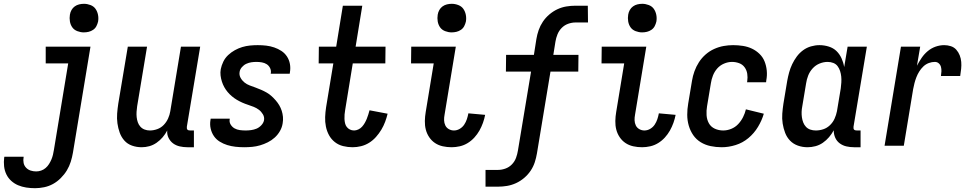

<svg xmlns="http://www.w3.org/2000/svg" viewBox="-81 -765 5101 1008"><path d="M103 223Q79 223 56.5 219.5Q34 216 14 207.5Q-6 199 -22 184.5Q-38 170 -47.5 150.5Q-57 131 -59.5 108Q-62 85 -59 62L-58 58H43V60Q40 76 43 90.5Q46 105 56 115.5Q66 126 80 130.5Q94 135 109 135Q122 135 135 130.5Q148 126 158.5 117Q169 108 176.5 96Q184 84 189 72Q194 60 197 47.5Q200 35 202 22L277 -432H159V-520H394L302 36Q298 60 290.5 84Q283 108 270 129.5Q257 151 238 170Q219 189 197 201Q175 213 150.5 218Q126 223 103 223ZM359 -595Q342 -595 325 -601.5Q308 -608 298.5 -621.5Q289 -635 286 -652.5Q283 -670 286 -688Q288 -701 294.5 -712.5Q301 -724 311.5 -731.5Q322 -739 334.5 -742Q347 -745 360 -745Q377 -745 394 -738.5Q411 -732 420.5 -718.5Q430 -705 433.5 -687.5Q437 -670 434 -652Q431 -639 425 -627.5Q419 -616 408 -608.5Q397 -601 384.5 -598Q372 -595 359 -595Z M663 8Q636 8 612 -0.5Q588 -9 572 -27Q556 -45 547.5 -68.5Q539 -92 535.5 -117.5Q532 -143 534 -169Q536 -195 540 -221L590 -520H691L639 -207Q637 -193 636 -178.5Q635 -164 636.5 -150Q638 -136 642.5 -123Q647 -110 656 -100Q665 -90 678 -85Q691 -80 706 -80Q725 -80 744.5 -87Q764 -94 778.5 -109Q793 -124 801.5 -143Q810 -162 813 -181L869 -520H970L900 -100Q900 -96 900 -92Q900 -88 902.5 -85Q905 -82 909 -81Q913 -80 918 -80H937V8H903Q882 8 862.5 3.5Q843 -1 828 -12Q813 -23 804 -41Q795 -59 797 -80Q787 -61 773 -44.5Q759 -28 741 -15.5Q723 -3 703 2.5Q683 8 663 8Z M1201 8Q1178 8 1155.5 5.5Q1133 3 1112 -3.5Q1091 -10 1072.5 -21.5Q1054 -33 1042 -50.5Q1030 -68 1025 -90Q1020 -112 1024 -135L1025 -142H1125V-139Q1122 -124 1130 -111Q1138 -98 1150.5 -91Q1163 -84 1178 -82Q1193 -80 1209 -80Q1223 -80 1237.5 -82Q1252 -84 1265.5 -89.5Q1279 -95 1290.5 -107Q1302 -119 1305 -133Q1308 -150 1299.5 -164.5Q1291 -179 1278.5 -188.5Q1266 -198 1251 -204Q1236 -210 1220.5 -215Q1205 -220 1190.5 -226.5Q1176 -233 1162.5 -241Q1149 -249 1136.5 -259.5Q1124 -270 1114 -282Q1104 -294 1096.5 -307.5Q1089 -321 1084 -336.5Q1079 -352 1077 -368.5Q1075 -385 1078 -402Q1082 -422 1091.5 -441.5Q1101 -461 1117 -476Q1133 -491 1152 -501.5Q1171 -512 1191 -518Q1211 -524 1231.5 -526Q1252 -528 1272 -528Q1295 -528 1316.5 -525.5Q1338 -523 1358.5 -516Q1379 -509 1396.5 -497.5Q1414 -486 1425.5 -468.5Q1437 -451 1441 -429.5Q1445 -408 1441 -385L1440 -378H1340L1341 -381Q1343 -396 1336.5 -408.5Q1330 -421 1319 -428Q1308 -435 1294 -437.5Q1280 -440 1265 -440Q1252 -440 1238.5 -438Q1225 -436 1212 -430Q1199 -424 1189 -412.5Q1179 -401 1177 -388Q1174 -371 1182 -356.5Q1190 -342 1202.5 -332Q1215 -322 1230 -316.5Q1245 -311 1260 -305.5Q1275 -300 1290 -293.5Q1305 -287 1319 -279Q1333 -271 1344.5 -260.5Q1356 -250 1366.5 -238Q1377 -226 1385 -212.5Q1393 -199 1398 -183.5Q1403 -168 1404.5 -151.5Q1406 -135 1403 -118Q1400 -97 1389 -77.5Q1378 -58 1361.5 -43Q1345 -28 1325 -18Q1305 -8 1284.5 -2Q1264 4 1243 6Q1222 8 1201 8Z M1770 8Q1745 8 1720.5 2Q1696 -4 1677 -19Q1658 -34 1646.5 -55Q1635 -76 1630 -100.5Q1625 -125 1626 -150.5Q1627 -176 1631 -202L1669 -432H1592L1593 -520H1684L1719 -735H1821L1786 -520H1943L1942 -432H1771L1731 -187Q1729 -176 1728 -164Q1727 -152 1727.5 -140.5Q1728 -129 1730.5 -118Q1733 -107 1739.5 -98.5Q1746 -90 1756 -85Q1766 -80 1778 -80Q1789 -80 1800.5 -85.5Q1812 -91 1820 -100Q1828 -109 1834 -119.5Q1840 -130 1844.5 -141Q1849 -152 1852.5 -163.5Q1856 -175 1859 -186L1954 -168Q1949 -147 1941 -125.5Q1933 -104 1921 -84Q1909 -64 1893 -46Q1877 -28 1857 -15.5Q1837 -3 1814.5 2.5Q1792 8 1770 8Z M2290 8Q2266 8 2243.5 3Q2221 -2 2203 -14Q2185 -26 2172.5 -44.5Q2160 -63 2154.5 -84.5Q2149 -106 2149.5 -130Q2150 -154 2154 -177L2196 -432H2077L2078 -520H2312L2253 -163Q2250 -148 2250.5 -133.5Q2251 -119 2257 -106.5Q2263 -94 2275.5 -87Q2288 -80 2302 -80Q2318 -80 2332.5 -88.5Q2347 -97 2356 -110.5Q2365 -124 2370 -139Q2375 -154 2378 -170L2466 -162Q2462 -141 2454.5 -120Q2447 -99 2436 -79.5Q2425 -60 2409.5 -43Q2394 -26 2374.5 -14Q2355 -2 2333 3Q2311 8 2290 8ZM2290 -595Q2273 -595 2256 -601.5Q2239 -608 2229.5 -621.5Q2220 -635 2217 -652.5Q2214 -670 2217 -688Q2219 -701 2225.5 -712.5Q2232 -724 2242.5 -731.5Q2253 -739 2265.5 -742Q2278 -745 2291 -745Q2308 -745 2325 -738.5Q2342 -732 2351.5 -718.5Q2361 -705 2364.5 -687.5Q2368 -670 2365 -652Q2362 -639 2356 -627.5Q2350 -616 2339 -608.5Q2328 -601 2315.5 -598Q2303 -595 2290 -595Z M2468 215V127H2534Q2553 127 2572.5 120Q2592 113 2606.5 98Q2621 83 2628 64Q2635 45 2638 26L2707 -389H2575L2576 -477H2722L2735 -560Q2739 -584 2747 -607Q2755 -630 2769 -651Q2783 -672 2803 -689Q2823 -706 2845.5 -716.5Q2868 -727 2892 -731Q2916 -735 2939 -735H3005L3006 -647H2940Q2921 -647 2901.5 -640Q2882 -633 2867.5 -618Q2853 -603 2845.5 -584Q2838 -565 2835 -546L2824 -477H2956L2955 -389H2809L2738 40Q2734 64 2726.5 87Q2719 110 2705 131Q2691 152 2671 169Q2651 186 2628 196.5Q2605 207 2581 211Q2557 215 2534 215Z M3290 8Q3266 8 3243.5 3Q3221 -2 3203 -14Q3185 -26 3172.5 -44.5Q3160 -63 3154.5 -84.5Q3149 -106 3149.5 -130Q3150 -154 3154 -177L3196 -432H3077L3078 -520H3312L3253 -163Q3250 -148 3250.5 -133.5Q3251 -119 3257 -106.5Q3263 -94 3275.5 -87Q3288 -80 3302 -80Q3318 -80 3332.5 -88.5Q3347 -97 3356 -110.5Q3365 -124 3370 -139Q3375 -154 3378 -170L3466 -162Q3462 -141 3454.5 -120Q3447 -99 3436 -79.5Q3425 -60 3409.5 -43Q3394 -26 3374.5 -14Q3355 -2 3333 3Q3311 8 3290 8ZM3290 -595Q3273 -595 3256 -601.5Q3239 -608 3229.5 -621.5Q3220 -635 3217 -652.5Q3214 -670 3217 -688Q3219 -701 3225.5 -712.5Q3232 -724 3242.5 -731.5Q3253 -739 3265.5 -742Q3278 -745 3291 -745Q3308 -745 3325 -738.5Q3342 -732 3351.5 -718.5Q3361 -705 3364.5 -687.5Q3368 -670 3365 -652Q3362 -639 3356 -627.5Q3350 -616 3339 -608.5Q3328 -601 3315.5 -598Q3303 -595 3290 -595Z M3708 8Q3678 8 3649.5 2Q3621 -4 3597.5 -18.5Q3574 -33 3558.5 -55.5Q3543 -78 3535 -105.5Q3527 -133 3527 -162.5Q3527 -192 3532 -221L3552 -341Q3556 -366 3565 -391Q3574 -416 3588.5 -438.5Q3603 -461 3623.5 -479Q3644 -497 3668.5 -508Q3693 -519 3718 -523.5Q3743 -528 3768 -528Q3794 -528 3819.5 -524Q3845 -520 3867 -509.5Q3889 -499 3906.5 -482Q3924 -465 3933 -442.5Q3942 -420 3944.5 -394.5Q3947 -369 3942 -343L3941 -333H3841L3842 -339Q3845 -359 3842 -378Q3839 -397 3828 -412Q3817 -427 3799 -433.5Q3781 -440 3762 -440Q3741 -440 3720 -431Q3699 -422 3684.5 -405.5Q3670 -389 3662 -368.5Q3654 -348 3651 -327L3631 -207Q3627 -184 3628.5 -160.5Q3630 -137 3640.5 -118Q3651 -99 3671.5 -89.5Q3692 -80 3716 -80Q3737 -80 3758 -88.5Q3779 -97 3794.5 -113.5Q3810 -130 3820 -150Q3830 -170 3835 -191L3929 -168Q3919 -133 3898.5 -99Q3878 -65 3848 -40Q3818 -15 3781 -3.5Q3744 8 3708 8Z M4159 8Q4132 8 4108 -0.5Q4084 -9 4067 -26.5Q4050 -44 4041 -67.5Q4032 -91 4028 -116.5Q4024 -142 4026 -168.5Q4028 -195 4032 -221L4052 -341Q4056 -363 4062 -385Q4068 -407 4078 -428Q4088 -449 4102 -468Q4116 -487 4135 -501Q4154 -515 4176.5 -521.5Q4199 -528 4221 -528Q4246 -528 4270 -520.5Q4294 -513 4310.5 -497Q4327 -481 4337 -459Q4347 -437 4351 -413L4369 -520H4470L4400 -100Q4400 -96 4400 -92Q4400 -88 4402.5 -85Q4405 -82 4409 -81Q4413 -80 4418 -80H4437V8H4403Q4382 8 4362.5 3.5Q4343 -1 4327.5 -12.5Q4312 -24 4304 -42Q4296 -60 4296 -81Q4286 -62 4271.5 -45Q4257 -28 4239 -15.5Q4221 -3 4200 2.5Q4179 8 4159 8ZM4202 -80Q4222 -80 4241.5 -86.5Q4261 -93 4276.5 -108Q4292 -123 4300.5 -142Q4309 -161 4313 -181L4333 -301Q4335 -316 4336 -332Q4337 -348 4335.5 -363Q4334 -378 4329.5 -392Q4325 -406 4316.5 -417.5Q4308 -429 4294 -434.5Q4280 -440 4264 -440Q4243 -440 4222 -431.5Q4201 -423 4185.5 -406Q4170 -389 4162 -368.5Q4154 -348 4151 -327L4131 -207Q4128 -192 4127.5 -177.5Q4127 -163 4129 -149Q4131 -135 4136 -122Q4141 -109 4150.5 -99Q4160 -89 4173.5 -84.5Q4187 -80 4202 -80Z M4563 0 4649 -520H4750L4733 -420Q4744 -441 4757.5 -461Q4771 -481 4789.5 -496.5Q4808 -512 4830.5 -520Q4853 -528 4876 -528Q4894 -528 4911 -522.5Q4928 -517 4939.5 -504Q4951 -491 4957.5 -474.5Q4964 -458 4965.5 -440Q4967 -422 4965 -403.5Q4963 -385 4960 -366H4859Q4861 -378 4861.5 -390.5Q4862 -403 4859 -414Q4856 -425 4847.5 -432.5Q4839 -440 4827 -440Q4811 -440 4795 -434Q4779 -428 4766.5 -416Q4754 -404 4745 -389.5Q4736 -375 4730 -359.5Q4724 -344 4720 -328.5Q4716 -313 4713 -297L4664 0Z"/></svg>

Font: Iosevka Term Curly Semibold
Style: Italic
Weight: 600
Italic angle: -9°
Designer: Belleve Invis
Foundry: Belleve Invis
Version: Version 32.3.0